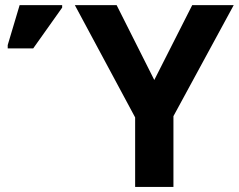

<svg xmlns="http://www.w3.org/2000/svg" viewBox="-20 -734 938 754"><path d="M585.9 -419.9 734.9 -713.9H897.9L661.1 -277.8V0H510.7V-272.9L273.9 -713.9H438ZM10.3 -543.9V-557.1L57.1 -713.9H224.1V-704.1L110.4 -543.9Z"/></svg>

Font: Droid Sans Thai
Style: Bold
Weight: 700
Designer: Steve Matteson
Foundry: Ascender Corporation
Version: Version 1.00